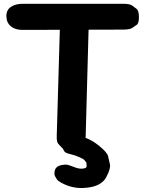

<svg xmlns="http://www.w3.org/2000/svg" viewBox="-20 -754 742 998"><path d="M37.6 -718.8Q13.2 -703.1 13.2 -670.9Q13.2 -636.7 36.1 -617.7Q58.6 -598.6 95.7 -598.6Q175.8 -598.6 291 -599.1L274.9 -46.4Q273.9 -16.1 283.2 -6.1Q292.5 3.9 301.8 13.9Q311 23.9 343.8 24.4Q380.4 24.9 391.4 15.6Q402.3 6.3 413.3 -2.9Q424.3 -12.2 425.3 -44.9L440.4 -599.6L617.2 -600.1Q654.8 -600.1 666.7 -608.4Q678.7 -616.7 690.7 -625Q702.6 -633.3 702.1 -666Q701.7 -699.2 689.9 -708Q678.2 -716.8 666.3 -725.6Q654.3 -734.4 617.2 -734.4H99.6Q61.5 -734.4 37.6 -718.8ZM305.7 -18.1Q298.8 4.9 304 13.9Q309.1 22.9 314 32Q318.8 41 344.7 46.9Q371.1 53.2 392.6 63Q413.6 72.3 418 77.4Q422.4 82.5 426.5 87.6Q430.7 92.8 430.2 105.5Q430.2 113.8 428.7 115.2Q427.2 116.7 425.8 118.2Q424.3 119.6 415.5 121.6Q395 126 367.7 115.2Q347.7 107.4 341.8 105.7Q335.9 104 330.1 102.5Q324.2 101.1 313 102.1Q281.7 104.5 270 120.6Q265.1 127.4 264.2 135.7Q261.2 154.3 266.1 162.1Q271 169.9 275.6 178Q280.3 186 299.3 196.3Q353.5 225.6 411.6 223.1Q504.4 219.7 532.2 167Q556.2 121.6 551.5 100.6Q546.9 79.6 542 58.6Q537.1 37.6 495.1 3.9Q427.2 -51.3 356.9 -48.8Q338.9 -48.3 331.8 -44.4Q324.7 -40.5 317.4 -36.6Q310.1 -32.7 305.7 -18.1Z"/></svg>

Font: Comic Relief
Style: Bold
Weight: 700
Designer: Jeff Davis
Foundry: Loudifier
Version: Version 1.200; ttfautohint (v1.8.4.7-5d5b)